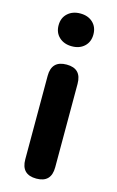

<svg xmlns="http://www.w3.org/2000/svg" viewBox="-124 -861 553 911"><g transform="rotate(15 152.0 -405.5)"><path d="M153 0Q79 0 79 -75V-485Q79 -560 153 -560Q226 -560 226 -485V-75Q226 0 153 0ZM153 -650Q115 -650 91 -672Q67 -694 67 -730.5Q67 -767 91 -789Q115 -811 153 -811Q191 -811 214.5 -789Q238 -767 238 -730.5Q238 -694 214.5 -672Q191 -650 153 -650Z"/></g></svg>

Font: Resource Han Rounded JP
Style: Bold
Weight: 700
Designer: Cyano Hao (round all glyphs); Ryoko NISHIZUKA 西塚涼子 (kana, bopomofo & ideographs); Paul D. Hunt (Latin, Greek & Cyrillic)
Foundry: Cyano Hao
Version: 0.990